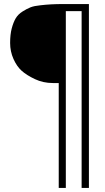

<svg xmlns="http://www.w3.org/2000/svg" viewBox="-20 -758 520 948"><path d="M180 -732Q230 -738 290 -738H419V170H383V-703H305V170H270V-348H241Q193 -348 152 -367.5Q111 -387 87 -408.5Q63 -430 46.5 -467Q30 -504 30 -546Q30 -588 38 -618Q46 -648 57.5 -667.5Q69 -687 91 -701Q113 -715 131 -722Q149 -729 180 -732Z"/></svg>

Font: Prociono
Style: Regular
Weight: 400
Designer: Barry Schwartz
Foundry: The Crud Factory
Version: Version 2.301